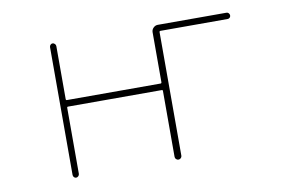

<svg xmlns="http://www.w3.org/2000/svg" viewBox="-61 -650 1122 733"><g transform="rotate(-10 500.0 -283.5)"><path d="M563.5 -36.1V-292Q563.5 -295.9 559.6 -295.9H196.3Q192.4 -295.9 192.4 -292V-36.1Q192.4 -31.2 188.5 -27.3Q184.6 -23.4 179.7 -23.4Q174.8 -23.4 171.4 -27.3Q168 -31.2 168 -36.1V-531.2Q168 -536.1 171.4 -540Q174.8 -543.9 179.7 -543.9Q184.6 -543.9 188.5 -540Q192.4 -536.1 192.4 -531.2V-326.2Q192.4 -321.3 196.3 -321.3H559.6Q563.5 -321.3 563.5 -326.2V-519.5Q563.5 -529.3 570.8 -536.6Q578.1 -543.9 587.9 -543.9H854.5Q859.4 -543.9 862.8 -540Q866.2 -536.1 866.2 -531.2Q866.2 -526.4 862.8 -522.9Q859.4 -519.5 854.5 -519.5H593.8Q589.8 -519.5 589.8 -514.6V-36.1Q589.8 -31.2 585.9 -27.3Q582 -23.4 576.7 -23.4Q571.3 -23.4 567.4 -27.3Q563.5 -31.2 563.5 -36.1Z"/></g></svg>

Font: Rounded Mgen+ 1mn thin
Style: Regular
Weight: 100
Designer: [Source Han Sans]
Ryoko NISHIZUKA  (kana & ideographs); Paul D. Hunt (Latin, Greek & Cyrillic); Wenlong ZHANG  (bopomofo
Version: Version 1.059.20150602